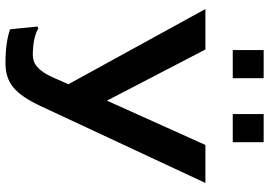

<svg xmlns="http://www.w3.org/2000/svg" viewBox="-161 -814 984 702"><g transform="rotate(90 331.0 -463.0)"><path d="M161 -722H13L288 -221L261 -160C238 -111 214 -91 181 -91C142 -91 108 -97 84 -111L77 -108L87 -8C117 3 160 9 209 9C283 9 323 -24 369 -122L649 -722H510L348 -362ZM163 -822H266V-935H163ZM397 -822H500V-935H397Z"/></g></svg>

Font: Perun SemiBold
Style: Regular
Weight: 600
Foundry: Copyright (c) Stefan Peev, Context Ltd, 2016
Version: Version 1.089